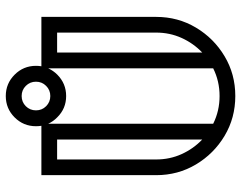

<svg xmlns="http://www.w3.org/2000/svg" viewBox="-106 -740 846 674"><g transform="rotate(-90 317.0 -403.0)"><path d="M164.1 -116.2V-625.5H94.2V-277.8Q94.2 -230 113 -188.5Q131.8 -147 164.1 -116.2ZM316.9 -649.4Q337.9 -649.4 352.5 -664.1Q367.2 -678.7 367.2 -699.7Q367.2 -720.7 352.5 -735.4Q337.9 -750 316.9 -750Q295.9 -750 281.2 -735.4Q266.6 -720.7 266.6 -699.7Q266.6 -678.7 281.2 -664.1Q295.9 -649.4 316.9 -649.4ZM469.7 -116.2Q502 -147 520.8 -188.5Q539.6 -230 539.6 -277.8V-625.5H469.7ZM421.4 -680.7H594.7V-277.8Q594.7 -201.2 557.1 -138.2Q519.5 -75.2 456.5 -37.6Q393.6 0 316.9 0Q240.2 0 177.2 -37.6Q114.3 -75.2 76.7 -138.2Q39.1 -201.2 39.1 -277.8V-680.7H212.4Q210.9 -689.9 210.9 -699.7Q210.9 -743.7 241.9 -774.7Q272.9 -805.7 316.9 -805.7Q360.8 -805.7 391.8 -774.7Q422.9 -743.7 422.9 -699.7Q422.9 -689.9 421.4 -680.7ZM219.7 -656.7V-77.6Q264.6 -55.2 316.9 -55.2Q369.1 -55.2 414.1 -77.6V-656.7Q406.2 -639.2 392.1 -625Q360.8 -593.8 316.9 -593.8Q272.9 -593.8 242.2 -625Q227.5 -639.2 219.7 -656.7Z"/></g></svg>

Font: X Company
Style: Regular
Weight: 400
Designer: GGBotNet
Foundry: GGBotNet
Version: 0.90